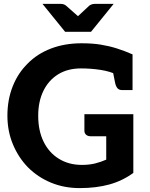

<svg xmlns="http://www.w3.org/2000/svg" viewBox="-20 -957 772 985"><path d="M389 8Q309 8 241.5 -20Q174 -48 124 -98Q75 -148 46.5 -216Q18 -284 18 -364Q18 -445 45 -513.5Q72 -582 122 -631Q171 -681 241.5 -708Q312 -735 399 -735Q454 -735 497 -728Q540 -721 579.5 -708.5Q619 -696 660 -678V-582L584 -572Q545 -591 495.5 -598.5Q446 -606 396 -606Q327 -606 278 -575.5Q229 -545 202.5 -490.5Q176 -436 176 -363Q176 -287 203.5 -230.5Q231 -174 282 -142.5Q333 -111 400 -111Q438 -111 468 -118.5Q498 -126 525 -138V-258H445Q430 -258 421.5 -266Q413 -274 413 -286V-371H664V-70Q608 -29 540.5 -10.5Q473 8 389 8ZM556 -605 660 -582V-495H606Q591 -495 583 -504Q575 -513 571 -530ZM563 -937 447 -794H314L198 -937H292Q309 -937 320 -927L380 -874L437 -927Q441 -931 449 -934Q457 -937 465 -937Z"/></svg>

Font: Aleo ExtraBold
Style: Regular
Weight: 800
Designer: Alessio Laiso
Foundry: Alessio Laiso
Version: Version 2.001;gftools[0.9.29]